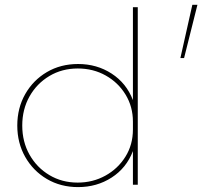

<svg xmlns="http://www.w3.org/2000/svg" viewBox="-20 -762 898 792"><path d="M739.3 -522.5H724.1L773.4 -742.2H794.4ZM548.3 0H528.3V-138.7Q501.5 -68.8 440.4 -29.5Q379.4 9.8 302.2 9.8Q230 9.8 173.3 -23.7Q116.7 -57.1 84 -114.7Q51.3 -172.4 51.3 -244.1Q51.3 -316.4 84 -373.8Q116.7 -431.2 173.3 -464.6Q230 -498 302.2 -498Q379.4 -498 440.4 -458.5Q501.5 -418.9 528.3 -349.1V-732.4H548.3ZM300.3 -8.8Q362.8 -8.8 414.6 -37.4Q466.3 -65.9 497.3 -115.5Q528.3 -165 528.3 -228V-260.3Q528.3 -321.8 498 -371.6Q467.8 -421.4 416.3 -450.4Q364.7 -479.5 300.8 -479.5Q235.8 -479.5 183.8 -448.5Q131.8 -417.5 101.8 -364.3Q71.8 -311 71.8 -244.1Q71.8 -177.2 101.8 -124Q131.8 -70.8 183.6 -39.8Q235.4 -8.8 300.3 -8.8Z"/></svg>

Font: Kumbh Sans Thin
Style: Regular
Weight: 250
Version: Version 1.004